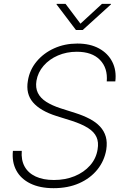

<svg xmlns="http://www.w3.org/2000/svg" viewBox="-20 -964 645 995"><path d="M257.8 11.2Q187 11.2 137.5 -12.9Q87.9 -37.1 64.5 -80.8Q41 -124.5 46.9 -182.1H92.8Q88.9 -135.3 107.4 -101.3Q126 -67.4 164.8 -49.3Q203.6 -31.2 259.3 -31.2Q318.4 -31.2 366.7 -51Q415 -70.8 446.8 -106.7Q478.5 -142.6 485.8 -189.9Q492.2 -227.1 480 -253.9Q467.8 -280.8 436 -300.8Q404.3 -320.8 352.1 -337.9L272.5 -362.8Q189 -389.2 150.9 -433.6Q112.8 -478 124.5 -545.4Q133.3 -601.6 169.7 -645.3Q206.1 -689 260.7 -713.6Q315.4 -738.3 380.9 -738.3Q446.8 -738.3 493.2 -712.9Q539.6 -687.5 562 -643.3Q584.5 -599.1 577.6 -542H533.2Q539.1 -611.3 498 -653.6Q457 -695.8 377.9 -695.8Q325.2 -695.8 280.3 -676.5Q235.4 -657.2 205.8 -623Q176.3 -588.9 168.9 -545.4Q163.1 -509.3 176.3 -482.4Q189.5 -455.6 219.7 -436.3Q250 -417 293.9 -402.8L370.6 -378.4Q412.1 -365.2 444.6 -348.1Q477.1 -331.1 498.3 -308.3Q519.5 -285.6 528.1 -256.1Q536.6 -226.6 530.8 -188.5Q521 -130.4 484.6 -85.2Q448.2 -40 390.4 -14.4Q332.5 11.2 257.8 11.2ZM319.8 -943.8 397 -841.3 508.3 -943.8H555.2V-941.4L408.7 -808.6H373.5L272.9 -941.4L273.4 -943.8Z"/></svg>

Font: Inter 20pt ExtraLight
Style: Italic
Weight: 250
Italic angle: -9.3988°
Version: Version 4.001;git-66647c0bb